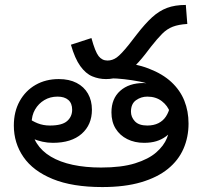

<svg xmlns="http://www.w3.org/2000/svg" viewBox="-20 -745 818 777"><path d="M394 12Q273 12 193.5 -20.5Q114 -53 75 -109.5Q36 -166 36 -237Q36 -293 59.5 -335.5Q83 -378 124 -401.5Q165 -425 218 -425Q260 -425 290 -409.5Q320 -394 336 -366Q352 -338 352 -301Q352 -240 310.5 -203.5Q269 -167 194 -167Q172 -167 152 -171.5Q132 -176 115 -183Q98 -190 83 -199L90 -270Q110 -255 132.5 -246Q155 -237 182 -237Q231 -237 251.5 -255Q272 -273 272 -301Q272 -327 256.5 -340.5Q241 -354 213 -354Q183 -354 159.5 -340Q136 -326 122 -302Q108 -278 108 -246V-241Q108 -198 128.5 -165.5Q149 -133 186 -111Q223 -89 274.5 -78Q326 -67 389 -67Q472 -67 526.5 -84Q581 -101 612 -128Q643 -155 655.5 -186Q668 -217 668 -246V-290Q659 -317 635 -335.5Q611 -354 576 -354Q551 -354 530.5 -339.5Q510 -325 510 -293Q510 -271 526 -254Q542 -237 576 -237Q602 -237 621 -246.5Q640 -256 651.5 -273.5Q663 -291 668 -314L684 -224Q669 -206 651.5 -193Q634 -180 612.5 -173.5Q591 -167 563 -167Q525 -167 495 -182Q465 -197 448 -224.5Q431 -252 431 -290Q431 -346 466.5 -377.5Q502 -409 561 -409Q567 -409 574.5 -408Q582 -407 591 -405Q600 -403 608 -400L596 -399Q576 -409 545 -415Q514 -421 482.5 -424.5Q451 -428 429 -428L449 -496Q526 -489 582 -467.5Q638 -446 673.5 -413Q709 -380 726 -337.5Q743 -295 743 -245Q743 -190 722.5 -143Q702 -96 659.5 -61.5Q617 -27 551 -7.5Q485 12 394 12ZM409 -425Q380 -425 353.5 -436Q327 -447 305 -477.5Q283 -508 267 -564L350 -591Q365 -536 379 -518Q393 -500 415 -500Q435 -500 452.5 -512.5Q470 -525 502 -565L533 -605Q567 -649 595.5 -675Q624 -701 656 -713Q688 -725 732 -725L738 -648Q703 -646 679.5 -637Q656 -628 636.5 -608.5Q617 -589 591 -556L568 -526Q540 -490 515 -468Q490 -446 464.5 -435.5Q439 -425 409 -425Z"/></svg>

Font: utelugu85
Style: Book
Weight: 400
Designer: Jelle Bosma - Monotype Design Team
Foundry: Monotype Imaging Inc.
Version: Version 2.003